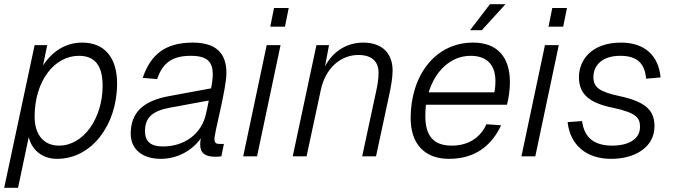

<svg xmlns="http://www.w3.org/2000/svg" viewBox="-26 -745 3215 915"><path d="M-6 150H60L111 -92C124 -34 172 12 246 12C412 12 532 -151 532 -347C532 -466 476 -542 366 -542C286 -542 223 -500 179 -433L199 -530H139ZM255 -51C185 -51 139 -100 139 -189C139 -359 233 -479 350 -479C426 -479 463 -433 463 -336C463 -182 373 -51 255 -51Z M928 -56C928 -14 953 2 1001 2C1011 2 1022 1 1029 0L1041 -59H1021C1004 -59 996 -64 996 -82C996 -116 1053 -321 1053 -397C1053 -489 1006 -542 893 -542C760 -542 692 -484 654 -374L723 -368C749 -447 797 -479 883 -479C962 -479 988 -450 988 -391C988 -374 985 -349 980 -324L780 -287C653 -264 597 -206 597 -108C597 -32 654 12 740 12C822 12 892 -30 931 -86C929 -76 928 -65 928 -56ZM665 -120C665 -185 701 -217 785 -232L969 -266C964 -240 959 -216 955 -200C935 -111 858 -47 750 -47C691 -47 665 -72 665 -120Z M1262 -618H1332L1350 -707H1280ZM1133 0H1199L1311 -530H1245Z M1369 0H1435L1503 -317C1525 -420 1597 -483 1682 -483C1749 -483 1778 -449 1778 -399C1778 -366 1773 -340 1767 -312L1700 0H1766L1831 -303C1837 -333 1845 -373 1845 -409C1845 -485 1801 -542 1705 -542C1632 -542 1563 -505 1523 -429L1542 -530H1482Z M2214 -601H2270L2383 -725H2309ZM2114 12C2240 12 2318 -53 2362 -148L2292 -153C2264 -90 2207 -51 2127 -51C2043 -51 2001 -94 2001 -192C2001 -210 2002 -228 2004 -246H2390C2399 -279 2404 -319 2404 -354C2404 -472 2345 -542 2229 -542C2045 -542 1931 -382 1931 -182C1931 -63 1994 12 2114 12ZM2217 -479C2295 -479 2335 -435 2335 -359C2335 -336 2333 -320 2330 -305H2017C2048 -408 2123 -479 2217 -479Z M2588 -618H2658L2676 -707H2606ZM2459 0H2525L2637 -530H2571Z M2886 12C3004 12 3093 -46 3093 -143C3093 -214 3058 -260 2922 -288C2831 -308 2802 -329 2802 -377C2802 -435 2845 -479 2930 -479C3007 -479 3047 -446 3053 -370L3122 -376C3113 -480 3046 -542 2934 -542C2792 -542 2733 -458 2733 -377C2733 -293 2787 -253 2897 -231C3008 -207 3024 -183 3024 -140C3024 -81 2968 -51 2892 -51C2807 -51 2758 -88 2748 -168L2679 -163C2691 -54 2768 12 2886 12Z"/></svg>

Font: Geist Light
Style: Italic
Weight: 300
Italic angle: -12°
Designer: Basement.studio, Andrés Briganti, Mateo Zaragoza
Foundry: Basement.studio, Vercel, Andrés Briganti, Guido Ferreyra, Mateo Zaragoza
Version: Version 1.500